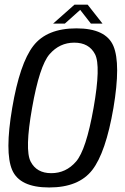

<svg xmlns="http://www.w3.org/2000/svg" viewBox="-20 -802 536 826"><path d="M191.5 4.5Q64.5 4.5 32.2 -71Q0 -146.5 32.5 -337.5Q65 -529 123.2 -604.5Q181.5 -680 308.8 -680Q436 -680 468 -603.8Q500 -527.5 468 -337.5Q435 -145.5 376.8 -70.5Q318.5 4.5 191.5 4.5ZM200.5 -57Q264 -57 307.2 -107Q350.5 -157 382.5 -337.5Q414.5 -519 388.8 -568.8Q363 -618.5 299.5 -618.5Q236.5 -618.5 193.2 -568.8Q150 -519 118 -337.5Q86 -157 111.8 -107Q137.5 -57 200.5 -57ZM208.5 -700.5 300.5 -782H357L421 -700.5H371L325 -759.5L259 -700.5Z"/></svg>

Font: Anybody
Style: Italic
Weight: 400
Italic angle: -10°
Designer: Tyler Finck
Foundry: Etcetera Type Company
Version: Version 1.010; ttfautohint (v1.8.3) -l 8 -r 50 -G 200 -x 14 